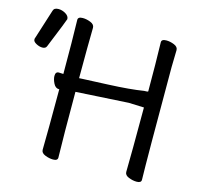

<svg xmlns="http://www.w3.org/2000/svg" viewBox="-107 -837 1004 968"><g transform="rotate(15 395.0 -353.0)"><path d="M52.7 -514.2Q37.1 -514.2 20.5 -523.2Q3.9 -532.2 3.9 -543Q3.9 -550.8 5.9 -553.2L54.7 -707Q59.1 -723.1 82 -723.1Q101.1 -723.1 119.4 -712.2Q137.7 -701.2 137.7 -685.1Q137.7 -681.2 74.7 -526.9Q69.8 -514.2 52.7 -514.2ZM251 17.1Q231 17.1 209.5 8.5Q188 0 188 -17.1Q189.9 -106 189.9 -332L191.9 -333H188Q169.9 -333 159.4 -354Q148.9 -375 148.9 -392.1Q148.9 -414.1 166 -414.1L189.9 -413.1Q189.9 -588.9 187 -694.8Q187 -710.9 211.9 -710.9Q231.9 -710.9 252.9 -702.4Q273.9 -693.8 273.9 -676.8Q272 -587.9 272 -413.1L290 -414.1Q310.1 -415 423.1 -419.9Q536.1 -424.8 605 -436Q626 -436 626 -439Q626 -586.9 623 -694.8Q623 -710.9 647.9 -710.9Q668 -710.9 689 -702.4Q710 -693.8 710 -676.8L708 -587.9Q708 -106 710.9 0Q710.9 16.1 687 16.1Q667 16.1 645.5 7.6Q624 -1 624 -18.1Q626 -106.9 626 -355L545.9 -357.9L272 -341.8Q272 -105 274.9 1Q274.9 17.1 251 17.1Z"/></g></svg>

Font: LXGW WenKai GB Screen
Style: Regular
Weight: 400
Designer: LXGW / Fontworks Inc.
Foundry: LXGW / Fontworks Inc.
Version: Version 1.321;February 19, 2024;FontCreator 14.0.0.2901 64-b